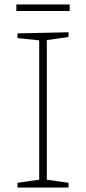

<svg xmlns="http://www.w3.org/2000/svg" viewBox="-20 -837 383 857"><path d="M286 -672 189 -658V-35L286 -21V0H58V-21L155 -35V-657L58 -667V-688L286 -693ZM291 -817V-788H53V-817Z"/></svg>

Font: Bitter ExtraLight
Style: Regular
Weight: 200
Designer: Sol Matas, and Bitter project Authors
Foundry: Sol Matas
Version: Version 2.001